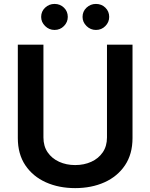

<svg xmlns="http://www.w3.org/2000/svg" viewBox="-20 -957 774 988"><path d="M530.5 -727.3H661.9V-246.4Q661.9 -164.1 623.2 -106.5Q584.5 -49 517.8 -19Q451 11 366.8 11Q282.7 11 215.9 -19Q149.1 -49 110.4 -106.5Q71.7 -164.1 71.7 -246.4V-727.3H203.5V-249.6Q203.5 -204.9 225.3 -173.1Q247.2 -141.3 284.3 -124.5Q321.4 -107.6 366.8 -107.6Q412.6 -107.6 449.8 -124.5Q486.9 -141.3 508.7 -173.1Q530.5 -204.9 530.5 -249.6ZM260.7 -802.9Q232.6 -802.9 212.2 -823Q191.8 -843 191.8 -870Q191.8 -898.4 212.2 -917.6Q232.6 -936.8 260.7 -936.8Q289.4 -936.8 309.1 -917.6Q328.8 -898.4 328.8 -870Q328.8 -843 309.1 -823Q289.4 -802.9 260.7 -802.9ZM473.7 -802.9Q445.7 -802.9 425.2 -823Q404.8 -843 404.8 -870Q404.8 -898.4 425.2 -917.6Q445.7 -936.8 473.7 -936.8Q502.5 -936.8 522.2 -917.6Q541.9 -898.4 541.9 -870Q541.9 -843 522.2 -823Q502.5 -802.9 473.7 -802.9Z"/></svg>

Font: Inter UI Semi Bold
Style: Regular
Weight: 600
Designer: Rasmus Andersson
Foundry: rsms
Version: 3.2;8d6f07862